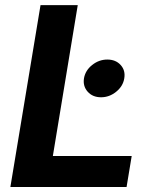

<svg xmlns="http://www.w3.org/2000/svg" viewBox="-20 -748 615 768"><path d="M21.5 0 142.1 -727.5H291L191.4 -124H506.8L486.3 0ZM384.3 -358.9Q350.6 -358.9 330.8 -381.1Q311 -403.3 315.9 -434.6Q321.3 -466.3 348.6 -488Q376 -509.8 409.2 -509.8Q442.9 -509.8 462.6 -488Q482.4 -466.3 477.1 -434.6Q472.2 -403.3 444.8 -381.1Q417.5 -358.9 384.3 -358.9Z"/></svg>

Font: Inter 16pt
Style: Bold Italic
Weight: 700
Italic angle: -9.3988°
Version: Version 4.001;git-66647c0bb